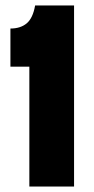

<svg xmlns="http://www.w3.org/2000/svg" viewBox="-20 -680 344 700"><path d="M87 0V-437H18V-576Q55 -576 77.5 -595Q100 -614 108 -660H250V0Z"/></svg>

Font: Bricolage Grotesque 12pt Condensed ExtraBold
Style: Regular
Weight: 800
Width: 3
Designer: Mathieu Triay
Foundry: Atelier Triay
Version: Version 1.001; ttfautohint (v1.8.4.7-5d5b);gftools[0.9.33.de